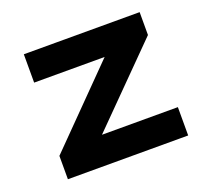

<svg xmlns="http://www.w3.org/2000/svg" viewBox="-93 -613 782 726"><g transform="rotate(-20 297.5 -250.5)"><path d="M64 0V-94L396 -431L400 -387H69V-501H535V-409L200 -71L197 -114H548V0Z"/></g></svg>

Font: Nunito Sans 7pt SemiExpanded
Style: Bold
Weight: 700
Width: 6
Designer: Vernon Adams
Foundry: Vernon Adams
Version: Version 3.101;gftools[0.9.27]